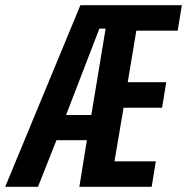

<svg xmlns="http://www.w3.org/2000/svg" viewBox="-29 -718 719 738"><path d="M276 0H554L570 -98H411L446 -304H594L610 -402H462L495 -600H654L670 -698H280L-9 0H117L188 -179H305ZM377 -608 322 -276H225L353 -608Z"/></svg>

Font: IBM Plex Mono SmBld
Style: Italic
Weight: 600
Italic angle: -9.5°
Monospace: yes
Designer: Mike Abbink, Paul van der Laan, Pieter van Rosmalen
Foundry: Bold Monday
Version: Version 2.004